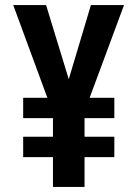

<svg xmlns="http://www.w3.org/2000/svg" viewBox="-20 -734 540 754"><path d="M188 0V-117H71V-197H188V-270H71V-350H166L32 -714H161L250 -423L337 -714H467L332 -350H429V-270H312V-197H429V-117H312V0Z"/></svg>

Font: Noto Sans Mono ExtraCondensed
Style: Bold
Weight: 700
Width: 2
Designer: Monotype Design Team
Foundry: Monotype Imaging Inc.
Version: Version 2.014